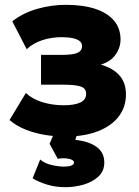

<svg xmlns="http://www.w3.org/2000/svg" viewBox="-20 -553 579 798"><path d="M252 14.5Q208 14.5 165.8 7.5Q123.5 0.5 86 -14.5Q48.5 -29.5 19.5 -54L87.5 -166.5Q115.5 -140.5 157 -128Q198.5 -115.5 244 -115.5Q289 -115.5 313.5 -126.8Q338 -138 338 -163.5Q338 -186 315 -193.5Q292 -201 244.5 -201H150.5V-325H239Q283.5 -325 302.2 -333.5Q321 -342 321 -361.5Q321 -374.5 310.8 -382.5Q300.5 -390.5 281.2 -394.5Q262 -398.5 235.5 -398.5Q194.5 -398.5 156.2 -386.2Q118 -374 91 -348.5L31 -464.5Q77.5 -500.5 136.8 -516.8Q196 -533 252.5 -533Q325.5 -533 376.5 -516Q427.5 -499 454.2 -466.8Q481 -434.5 481 -389Q481 -355 460.2 -325.8Q439.5 -296.5 399 -284.5Q450.5 -269.5 477 -239Q503.5 -208.5 503.5 -160Q503.5 -108.5 473.5 -69Q443.5 -29.5 387 -7.5Q330.5 14.5 252 14.5ZM251.5 225Q210.5 225 175.5 214.2Q140.5 203.5 115.5 188L147 110Q165 126 194.5 132.8Q224 139.5 245.5 139.5Q265 139.5 276.2 135.2Q287.5 131 287.5 122.5Q287.5 111.5 266 107Q244.5 102.5 220 107L186 44.5L214 -20H308.5L293 28.5Q348.5 34 381 57.2Q413.5 80.5 413.5 122.5Q413.5 158 389 180.8Q364.5 203.5 327.5 214.2Q290.5 225 251.5 225Z"/></svg>

Font: Geologica Roman ExtraBold
Style: Regular
Weight: 800
Designer: Sindre Bremnes, Frode Helland
Foundry: Monokrom Skriftforlag AS
Version: Version 1.010;gftools[0.9.28]